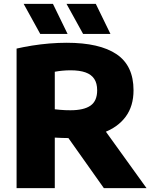

<svg xmlns="http://www.w3.org/2000/svg" viewBox="-20 -970 780 990"><path d="M65.5 0V-719.5Q102 -728 145.8 -735Q189.5 -742 235.2 -745.8Q281 -749.5 323.5 -749.5Q493.5 -749.5 581 -690.5Q668.5 -631.5 668.5 -504.5Q668.5 -423 628 -368.2Q587.5 -313.5 513 -285.8Q438.5 -258 337 -258Q318 -258 299.8 -258.8Q281.5 -259.5 262.5 -260.5V0ZM515.5 0 274 -341H490L735.5 0ZM343.5 -401.5Q412.5 -401.5 446.8 -425.5Q481 -449.5 481 -504.5Q481 -540.5 466 -563.2Q451 -586 420.5 -596.8Q390 -607.5 344 -607.5Q322 -607.5 301.5 -605.5Q281 -603.5 262.5 -600V-406.5Q276 -405 289.2 -403.8Q302.5 -402.5 316 -402Q329.5 -401.5 343.5 -401.5ZM408.5 -795 323 -950H474L549.5 -795ZM187.5 -795 102 -950H253L328.5 -795Z"/></svg>

Font: Encode Sans SemiExpanded ExtraBold
Style: Regular
Weight: 800
Width: 6
Designer: Multiple Designers
Foundry: Impallari Type
Version: Version 3.002